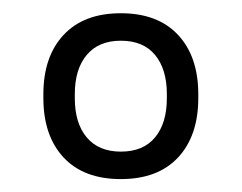

<svg xmlns="http://www.w3.org/2000/svg" viewBox="-20 -670 365 290"><path d="M162.5 -399.5Q106.5 -399.5 76 -432.2Q45.5 -465 45.5 -522V-527.5Q45.5 -584.5 76 -617.2Q106.5 -650 162.5 -650Q218.5 -650 249 -617.2Q279.5 -584.5 279.5 -527.5V-522Q279.5 -465 249 -432.2Q218.5 -399.5 162.5 -399.5ZM162.5 -441Q196.5 -441 214.2 -462.5Q232 -484 232 -521.5V-528Q232 -565.5 214.2 -587Q196.5 -608.5 162.5 -608.5Q129 -608.5 111 -587Q93 -565.5 93 -528V-521.5Q93 -484 111 -462.5Q129 -441 162.5 -441Z"/></svg>

Font: Anek Telugu Light
Style: Regular
Weight: 300
Version: Version 1.003